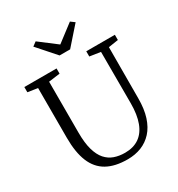

<svg xmlns="http://www.w3.org/2000/svg" viewBox="-222 -1110 1172 1262"><g transform="rotate(-30 364.0 -479.0)"><path d="M376.5 8.5Q281 8.5 219.8 -26Q158.5 -60.5 129 -132Q99.5 -203.5 99.5 -314V-692L24.5 -703.5V-743H269V-703.5L183 -692V-305.5Q183 -227 197.8 -175.2Q212.5 -123.5 239.2 -93.2Q266 -63 302.5 -50.2Q339 -37.5 383 -37.5Q446.5 -37.5 489.8 -67.2Q533 -97 555 -155.8Q577 -214.5 577 -301L576.5 -691L494.5 -703.5V-743H711.5V-703.5L637 -692L636 -305Q636 -223.5 617 -164.5Q598 -105.5 563 -67.2Q528 -29 480.8 -10.2Q433.5 8.5 376.5 8.5ZM329 -807 208.5 -943.5 239 -966 369 -867 499 -966 529.5 -943.5 409 -807Z"/></g></svg>

Font: Merriweather 36pt Light
Style: Regular
Weight: 300
Designer: Eben Sorkin
Foundry: Eben Sorkin
Version: Version 2.100